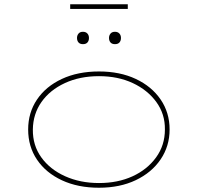

<svg xmlns="http://www.w3.org/2000/svg" viewBox="-20 -870 927 900"><path d="M444 10Q345 10 270 -25Q195 -60 153.5 -121.5Q112 -183 112 -263Q112 -342 153.5 -403.5Q195 -465 270 -500Q345 -535 444 -535Q542 -535 616.5 -500Q691 -465 733 -403.5Q775 -342 775 -263Q775 -185 733 -123Q691 -61 616.5 -25.5Q542 10 444 10ZM444 -12Q532 -12 601 -43.5Q670 -75 711.5 -132Q753 -189 753 -263Q754 -335 713 -391.5Q672 -448 602.5 -480.5Q533 -513 444 -513Q354 -513 284 -480.5Q214 -448 174.5 -392Q135 -336 134 -263Q133 -189 173.5 -132.5Q214 -76 285 -44Q356 -12 444 -12ZM519 -663Q505 -663 498 -671Q491 -679 491 -692Q491 -704 498 -712.5Q505 -721 519 -721Q532 -721 539.5 -713Q547 -705 547 -692Q547 -679 540 -671Q533 -663 519 -663ZM369 -663Q355 -663 348 -671Q341 -679 341 -692Q341 -704 348 -712.5Q355 -721 369 -721Q382 -721 389.5 -713Q397 -705 397 -692Q397 -679 390 -671Q383 -663 369 -663ZM309 -828V-850H579V-828Z"/></svg>

Font: Lexend Tera Thin
Style: Regular
Weight: 250
Version: Version 1.007